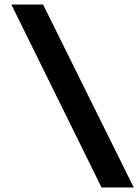

<svg xmlns="http://www.w3.org/2000/svg" viewBox="-20 -720 615 847"><path d="M428 107 30 -700H170L570 107Z"/></svg>

Font: Readex Pro SemiBold
Style: Regular
Weight: 600
Designer: Bonnie Shaver-Troup, Thomas Jockin
Foundry: Lexend
Version: Version 1.204